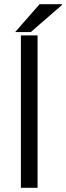

<svg xmlns="http://www.w3.org/2000/svg" viewBox="-20 -891 314 911"><path d="M51.8 -738.8 168 -871.1H273.9V-867.2L126 -738.8ZM79.1 0V-723.1H158.2V0Z"/></svg>

Font: Archivo Expanded Light
Style: Regular
Weight: 300
Width: 7
Designer: Hector Gatti
Foundry: Omnibus-Type
Version: Version 2.001